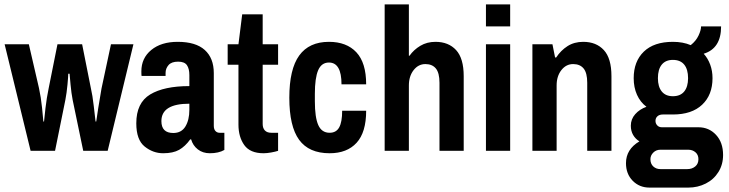

<svg xmlns="http://www.w3.org/2000/svg" viewBox="-20 -685 3309 872"><path d="M310 -231Q304 -262 300.5 -300Q297 -338 296 -350H290Q290 -339 286.5 -301Q283 -263 277 -232L230 0H119L1 -484H111L157 -285Q166 -244 171 -195.5Q176 -147 177 -133H180Q181 -147 186.5 -194Q192 -241 201 -284L241 -484H353L393 -283Q400 -254 406 -202Q412 -150 414 -133H417Q419 -149 426 -193Q433 -237 441 -283L484 -484H586L469 0H358Z M951 -353V-114Q951 -98 958.5 -90Q966 -82 977 -82H999V-4Q973 11 933 11Q901 11 878.5 -6.5Q856 -24 848 -52H844Q821 -20 793.5 -4.5Q766 11 721 11Q675 11 637 -19.5Q599 -50 599 -125Q599 -218 662 -256Q725 -294 840 -294V-344Q840 -373 829 -389Q818 -405 789 -405Q759 -405 745.5 -389.5Q732 -374 732 -354V-340H623Q622 -345 622 -361Q622 -421 667 -458Q712 -495 787 -495Q869 -495 910 -458Q951 -421 951 -353ZM713 -135Q713 -81 767 -81Q804 -81 822 -110.5Q840 -140 840 -186V-214Q713 -214 713 -135Z M1243 -391H1173V-122Q1173 -103 1183 -92.5Q1193 -82 1212 -82H1243V0Q1231 4 1211.5 7.5Q1192 11 1177 11Q1116 11 1089.5 -26Q1063 -63 1063 -119V-391H1014V-484H1063L1080 -620H1173V-484H1243Z M1643 -302H1531Q1531 -401 1474 -401Q1440 -401 1425 -366Q1410 -331 1410 -259V-225Q1410 -152 1425.5 -117Q1441 -82 1477 -82Q1507 -82 1520.5 -106.5Q1534 -131 1534 -182H1643Q1643 -84 1599.5 -36.5Q1556 11 1477 11Q1383 11 1338.5 -50Q1294 -111 1294 -241Q1294 -371 1339 -433Q1384 -495 1474 -495Q1554 -495 1598.5 -447.5Q1643 -400 1643 -302Z M1958 -495Q2017 -495 2051.5 -457.5Q2086 -420 2086 -339V0H1976V-309Q1976 -354 1959.5 -374Q1943 -394 1912 -394Q1880 -394 1858.5 -366.5Q1837 -339 1837 -297V0H1727V-665H1837V-432H1840Q1859 -459 1889 -477Q1919 -495 1958 -495Z M2187 -665H2297V-565H2187ZM2187 -484H2297V0H2187Z M2757 -339V0H2647V-309Q2647 -354 2630.5 -374Q2614 -394 2583 -394Q2551 -394 2529.5 -366.5Q2508 -339 2508 -297V0H2398V-484H2489L2501 -424H2506Q2527 -456 2557.5 -475.5Q2588 -495 2629 -495Q2688 -495 2722.5 -457.5Q2757 -420 2757 -339Z M3176 -441Q3195 -420 3205.5 -391.5Q3216 -363 3216 -330Q3216 -254 3169 -209.5Q3122 -165 3036 -165H2990Q2975 -165 2966 -157Q2957 -149 2957 -136Q2957 -124 2965 -115.5Q2973 -107 2986 -107H3152Q3200 -107 3232 -72.5Q3264 -38 3264 19Q3264 62 3243 96Q3222 130 3185.5 148.5Q3149 167 3106 167H2930Q2884 167 2853.5 136Q2823 105 2823 56Q2823 -7 2884 -43Q2866 -54 2855.5 -72Q2845 -90 2845 -114Q2845 -144 2865 -166.5Q2885 -189 2916 -200Q2888 -221 2873 -254.5Q2858 -288 2858 -330Q2858 -406 2904 -450.5Q2950 -495 3036 -495Q3082 -495 3117 -480Q3141 -499 3152.5 -523.5Q3164 -548 3164 -565H3255Q3255 -465 3176 -441ZM2968 -330Q2968 -291 2985.5 -269.5Q3003 -248 3036 -248Q3070 -248 3087.5 -269.5Q3105 -291 3105 -330Q3105 -370 3087.5 -391.5Q3070 -413 3036 -413Q3003 -413 2985.5 -391.5Q2968 -370 2968 -330ZM2934 38Q2934 59 2947 71Q2960 83 2979 83H3102Q3123 83 3137.5 71Q3152 59 3152 38Q3152 18 3138.5 6.5Q3125 -5 3106 -5H2979Q2960 -5 2947 8Q2934 21 2934 38Z"/></svg>

Font: Pragati Narrow
Style: Bold
Weight: 700
Designer: Hector Gatti, Marcela Romero, Pablo Cosgaya and Nicolas Silva
Foundry: Omnibus-Type
Version: Version 1.010; ttfautohint (v1.3)